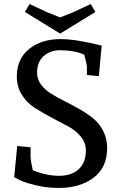

<svg xmlns="http://www.w3.org/2000/svg" viewBox="-20 -913 599 948"><path d="M65 -192 131 -186V-138Q131 -120 142 -72Q210 -45 272 -45Q333 -45 368.5 -77.5Q404 -110 404 -170Q404 -208 378.5 -239Q353 -270 315.5 -289.5Q278 -309 233.5 -333Q189 -357 151.5 -380.5Q114 -404 88.5 -444Q63 -484 63 -535Q63 -622 123.5 -671Q184 -720 280 -720Q354 -720 482 -688L468 -537L409 -543V-587Q409 -593 396 -643Q345 -665 277 -665Q228 -665 195.5 -636Q163 -607 163 -554Q163 -522 182 -496Q201 -470 231.5 -451Q262 -432 299 -413.5Q336 -395 373 -374Q410 -353 440.5 -328Q471 -303 490 -265.5Q509 -228 509 -182Q509 -86 442 -35.5Q375 15 270 15Q210 15 155 1.5Q100 -12 75 -25L50 -38ZM428 -893 451 -854 277 -747 103 -854 126 -893 214 -852 277 -827 340 -852Z"/></svg>

Font: Andada
Style: Regular
Weight: 400
Designer: Carolina Giovagnoli
Foundry: Carolina Giovagnoli
Version: Version 1.003